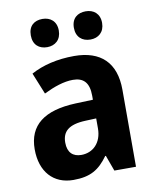

<svg xmlns="http://www.w3.org/2000/svg" viewBox="-85 -816 719 891"><g transform="rotate(-10 274.5 -370.5)"><path d="M110 -685C110 -640 138 -618 176 -618C213 -618 242 -641 242 -685C242 -729 213 -751 176 -751C138 -751 110 -730 110 -685ZM313 -685C313 -641 341 -618 380 -618C417 -618 446 -641 446 -685C446 -729 417 -751 380 -751C342 -751 313 -730 313 -685ZM291 -556C211 -556 142 -539 87 -509L128 -408C177 -432 224 -448 266 -448C315 -448 342 -423 342 -360V-341L259 -338C112 -332 36 -275 36 -161C36 -55 95 10 189 10C270 10 311 -16 353 -74H356L383 0H485V-363C485 -491 416 -556 291 -556ZM292 -251 342 -253V-206C342 -138 300 -98 245 -98C206 -98 181 -120 181 -167C181 -219 211 -248 292 -251Z"/></g></svg>

Font: Noto Sans Khmer SemiCondensed
Style: Bold
Weight: 700
Width: 4
Designer: Danh Hong and the Monotype Design Team
Foundry: Monotype Imaging Inc.
Version: Version 2.004